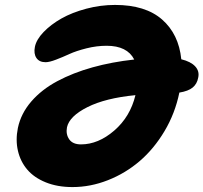

<svg xmlns="http://www.w3.org/2000/svg" viewBox="-20 -719 817 771"><path d="M271 32.2Q210.4 32.2 163.6 13.2Q116.7 -5.9 89.4 -38.1Q62 -70.3 52 -113.5Q42 -156.7 51.8 -205.1Q64 -263.2 105.5 -311.3Q147 -359.4 210.2 -393.1Q273.4 -426.8 351.3 -448.5Q429.2 -470.2 519 -480Q490.7 -535.2 408.2 -535.2Q368.2 -535.2 327.1 -524.9Q286.1 -514.6 259 -502.2Q231.9 -489.7 205.1 -479.5Q178.2 -469.2 163.1 -469.2Q137.7 -469.2 126.2 -486.3Q114.7 -503.4 120.1 -530.8Q126 -560.1 155 -590.3Q184.1 -620.6 226.8 -644.8Q269.5 -668.9 326.7 -684.1Q383.8 -699.2 441.9 -699.2Q564 -699.2 630.9 -640.6Q697.8 -582 708 -481Q746.1 -471.7 763.9 -452.4Q781.7 -433.1 775.9 -407.2Q771.5 -382.3 753.9 -367.7Q736.3 -353 700.2 -347.2Q683.1 -263.7 640.6 -192.4Q598.1 -121.1 540.8 -72Q483.4 -22.9 413.3 4.6Q343.3 32.2 271 32.2ZM249 -208Q243.7 -180.2 257.8 -159.7Q272 -139.2 305.2 -139.2Q374.5 -139.2 438.7 -194.6Q502.9 -250 523.9 -336.9Q403.3 -325.2 331.1 -288.8Q258.8 -252.4 249 -208Z"/></svg>

Font: Shantell Sans Irregular Bouncy
Style: Italic
Weight: 800
Italic angle: -11.31°
Designer: Stephen Nixon, Anya Danilova, Shantell Martin
Foundry: Arrow Type
Version: Version 1.006;[9816181b4]